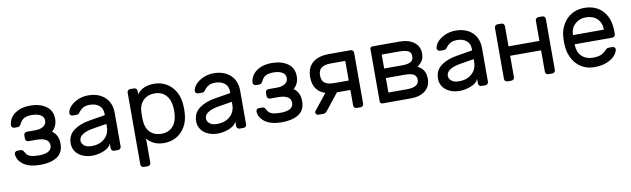

<svg xmlns="http://www.w3.org/2000/svg" viewBox="-43 -1032 5666 1724"><g transform="rotate(-10 2789.5 -170.0)"><path d="M370 -147Q370 -183 339.5 -200.5Q309 -218 259 -218H181Q170 -218 162 -226Q154 -234 154 -245V-277Q154 -288 162 -296Q170 -304 181 -304H260Q304 -304 332.5 -322Q361 -340 361 -374Q361 -409 330.5 -426.5Q300 -444 251 -444Q206 -444 181 -430.5Q156 -417 141 -386Q128 -359 108 -359H78Q67 -359 58.5 -367Q50 -375 51 -386Q53 -424 76.5 -457Q100 -490 145 -510Q190 -530 251 -530Q339 -530 395.5 -490Q452 -450 452 -374Q452 -307 405 -265Q461 -224 461 -147Q461 -64 403.5 -27Q346 10 251 10Q152 10 98 -28.5Q44 -67 41 -124Q40 -135 48.5 -143Q57 -151 68 -151H98Q109 -151 116 -145.5Q123 -140 131 -124Q146 -95 175 -85.5Q204 -76 251 -76Q370 -76 370 -147Z M897 -329V-342Q897 -391 864.5 -417.5Q832 -444 780 -444Q740 -444 717.5 -430.5Q695 -417 675 -390Q669 -382 662 -379Q655 -376 643 -376H613Q602 -376 593.5 -384Q585 -392 586 -403Q589 -433 615.5 -462.5Q642 -492 686 -511Q730 -530 780 -530Q873 -530 930.5 -478Q988 -426 988 -332V-27Q988 -16 980 -8Q972 0 961 0H924Q913 0 905 -8Q897 -16 897 -27V-68Q881 -32 829 -11Q777 10 725 10Q674 10 634 -8.5Q594 -27 572.5 -59Q551 -91 551 -131Q551 -206 607 -248.5Q663 -291 756 -306ZM897 -249 779 -230Q714 -220 678 -197.5Q642 -175 642 -141Q642 -116 665 -96Q688 -76 735 -76Q807 -76 852 -117Q897 -158 897 -224Z M1225 163Q1225 174 1217 182Q1209 190 1198 190H1161Q1150 190 1142 182Q1134 174 1134 163V-493Q1134 -504 1142 -512Q1150 -520 1161 -520H1198Q1209 -520 1217 -512Q1225 -504 1225 -493V-462Q1276 -530 1380 -530Q1442 -530 1492.5 -501Q1543 -472 1573.5 -418Q1604 -364 1607 -292Q1608 -282 1608 -260Q1608 -237 1607 -227Q1604 -155 1573.5 -101.5Q1543 -48 1493 -19Q1443 10 1380 10Q1324 10 1285.5 -9.5Q1247 -29 1225 -58ZM1370 -76Q1435 -76 1473.5 -118Q1512 -160 1516 -232Q1517 -242 1517 -260Q1517 -278 1516 -288Q1512 -360 1473.5 -402Q1435 -444 1370 -444Q1308 -444 1268 -405.5Q1228 -367 1225 -303L1224 -264L1225 -224Q1228 -154 1267 -115Q1306 -76 1370 -76Z M2041 -329V-342Q2041 -391 2008.5 -417.5Q1976 -444 1924 -444Q1884 -444 1861.5 -430.5Q1839 -417 1819 -390Q1813 -382 1806 -379Q1799 -376 1787 -376H1757Q1746 -376 1737.5 -384Q1729 -392 1730 -403Q1733 -433 1759.5 -462.5Q1786 -492 1830 -511Q1874 -530 1924 -530Q2017 -530 2074.5 -478Q2132 -426 2132 -332V-27Q2132 -16 2124 -8Q2116 0 2105 0H2068Q2057 0 2049 -8Q2041 -16 2041 -27V-68Q2025 -32 1973 -11Q1921 10 1869 10Q1818 10 1778 -8.5Q1738 -27 1716.5 -59Q1695 -91 1695 -131Q1695 -206 1751 -248.5Q1807 -291 1900 -306ZM2041 -249 1923 -230Q1858 -220 1822 -197.5Q1786 -175 1786 -141Q1786 -116 1809 -96Q1832 -76 1879 -76Q1951 -76 1996 -117Q2041 -158 2041 -224Z M2573 -147Q2573 -183 2542.5 -200.5Q2512 -218 2462 -218H2384Q2373 -218 2365 -226Q2357 -234 2357 -245V-277Q2357 -288 2365 -296Q2373 -304 2384 -304H2463Q2507 -304 2535.5 -322Q2564 -340 2564 -374Q2564 -409 2533.5 -426.5Q2503 -444 2454 -444Q2409 -444 2384 -430.5Q2359 -417 2344 -386Q2331 -359 2311 -359H2281Q2270 -359 2261.5 -367Q2253 -375 2254 -386Q2256 -424 2279.5 -457Q2303 -490 2348 -510Q2393 -530 2454 -530Q2542 -530 2598.5 -490Q2655 -450 2655 -374Q2655 -307 2608 -265Q2664 -224 2664 -147Q2664 -64 2606.5 -27Q2549 10 2454 10Q2355 10 2301 -28.5Q2247 -67 2244 -124Q2243 -135 2251.5 -143Q2260 -151 2271 -151H2301Q2312 -151 2319 -145.5Q2326 -140 2334 -124Q2349 -95 2378 -85.5Q2407 -76 2454 -76Q2573 -76 2573 -147Z M3199 -493V-27Q3199 -16 3191 -8Q3183 0 3172 0H3135Q3124 0 3116 -8Q3108 -16 3108 -27V-169H2985L2866 -19Q2859 -11 2852 -5.5Q2845 0 2834 0H2786Q2776 0 2769 -7Q2762 -14 2762 -23Q2762 -31 2766 -37L2882 -182Q2772 -218 2772 -344Q2772 -431 2825 -475.5Q2878 -520 2976 -520H3172Q3183 -520 3191 -512Q3199 -504 3199 -493ZM3108 -255V-434H2976Q2920 -434 2891 -413.5Q2862 -393 2862 -344Q2862 -295 2890.5 -275Q2919 -255 2976 -255Z M3349 -500Q3349 -508 3355 -514Q3361 -520 3369 -520H3617Q3702 -520 3750.5 -482Q3799 -444 3799 -381Q3799 -340 3783 -315.5Q3767 -291 3739 -270Q3778 -248 3794 -218.5Q3810 -189 3810 -148Q3810 -78 3761 -39Q3712 0 3628 0H3369Q3361 0 3355 -6Q3349 -12 3349 -20ZM3440 -306H3604Q3656 -306 3682 -320.5Q3708 -335 3708 -371Q3708 -407 3681 -420Q3654 -433 3599 -433H3440ZM3440 -87H3609Q3719 -87 3719 -154Q3719 -190 3692 -204.5Q3665 -219 3612 -219H3440Z M4246 -329V-342Q4246 -391 4213.5 -417.5Q4181 -444 4129 -444Q4089 -444 4066.5 -430.5Q4044 -417 4024 -390Q4018 -382 4011 -379Q4004 -376 3992 -376H3962Q3951 -376 3942.5 -384Q3934 -392 3935 -403Q3938 -433 3964.5 -462.5Q3991 -492 4035 -511Q4079 -530 4129 -530Q4222 -530 4279.5 -478Q4337 -426 4337 -332V-27Q4337 -16 4329 -8Q4321 0 4310 0H4273Q4262 0 4254 -8Q4246 -16 4246 -27V-68Q4230 -32 4178 -11Q4126 10 4074 10Q4023 10 3983 -8.5Q3943 -27 3921.5 -59Q3900 -91 3900 -131Q3900 -206 3956 -248.5Q4012 -291 4105 -306ZM4246 -249 4128 -230Q4063 -220 4027 -197.5Q3991 -175 3991 -141Q3991 -116 4014 -96Q4037 -76 4084 -76Q4156 -76 4201 -117Q4246 -158 4246 -224Z M4947 -493V-27Q4947 -16 4939 -8Q4931 0 4920 0H4883Q4872 0 4864 -8Q4856 -16 4856 -27V-222H4574V-27Q4574 -16 4566 -8Q4558 0 4547 0H4510Q4499 0 4491 -7.5Q4483 -15 4483 -27V-493Q4483 -504 4491 -512Q4499 -520 4510 -520H4547Q4558 -520 4566 -512Q4574 -504 4574 -493V-308H4856V-493Q4856 -504 4864 -512Q4872 -520 4883 -520H4920Q4931 -520 4939 -512Q4947 -504 4947 -493Z M5533 -277V-250Q5533 -239 5525 -231Q5517 -223 5506 -223H5162V-217Q5164 -151 5202.5 -113.5Q5241 -76 5302 -76Q5352 -76 5379.5 -89Q5407 -102 5429 -126Q5437 -134 5443.5 -137Q5450 -140 5461 -140H5491Q5503 -140 5511 -132Q5519 -124 5518 -113Q5514 -86 5488.5 -57.5Q5463 -29 5415.5 -9.5Q5368 10 5302 10Q5238 10 5188 -19.5Q5138 -49 5108.5 -101Q5079 -153 5073 -218Q5071 -248 5071 -264Q5071 -280 5073 -310Q5079 -372 5108.5 -422Q5138 -472 5187.5 -501Q5237 -530 5302 -530Q5409 -530 5471 -462Q5533 -394 5533 -277ZM5443 -307V-310Q5443 -371 5404.5 -407.5Q5366 -444 5302 -444Q5244 -444 5203.5 -407Q5163 -370 5162 -310V-307Z"/></g></svg>

Font: Contemporary
Style: Regular
Weight: 400
Designer: Victor Tran
Foundry: Victor Tran
Version: Version 1.100